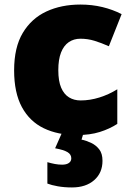

<svg xmlns="http://www.w3.org/2000/svg" viewBox="-20 -583 579 843"><path d="M318 10Q234 10 172 -20Q110 -50 76 -113Q42 -176 42 -274Q42 -375 80 -438.5Q118 -502 183.5 -532.5Q249 -563 333 -563Q384 -563 429.5 -552Q475 -541 514 -521L458 -380Q424 -395 394.5 -404Q365 -413 333 -413Q304 -413 282 -398Q260 -383 248 -352.5Q236 -322 236 -275Q236 -227 248.5 -198Q261 -169 283 -155.5Q305 -142 334 -142Q375 -142 416.5 -155Q458 -168 495 -191V-39Q461 -17 418 -3.5Q375 10 318 10ZM430 123Q430 176 393.5 208Q357 240 296 240Q262 240 234 235Q206 230 188 223V129Q205 134 221 137Q237 140 253 140Q272 140 282.5 132.5Q293 125 293 112Q293 95 276.5 85Q260 75 222 68L252 0H347L338 30Q358 34 379.5 44Q401 54 415.5 72.5Q430 91 430 123Z"/></svg>

Font: Noto Sans Devanagari Black
Style: Regular
Weight: 900
Version: Version 2.003